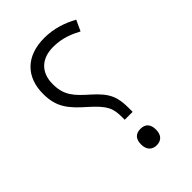

<svg xmlns="http://www.w3.org/2000/svg" viewBox="-220 -811 910 910"><g transform="rotate(-45 235.0 -355.5)"><path d="M252 -196V-180H305V-206C305 -280 290 -318 224 -377C163 -431 130 -464 130 -541C130 -617 176 -664 256 -664C318 -664 362 -644 400 -624L425 -678C377 -704 322 -724 257 -724C134 -724 65 -653 65 -540C65 -451 101 -408 173 -345C242 -283 252 -256 252 -196ZM274 13C306 13 324 -7 324 -42C324 -78 307 -97 274 -97C241 -97 224 -78 224 -42C224 -5 245 13 274 13Z"/></g></svg>

Font: Noto Kufi Arabic Light
Style: Regular
Weight: 300
Designer: Monotype Design Team, David Williams, Khaled Hosny
Foundry: Google LLC
Version: Version 2.109